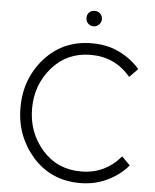

<svg xmlns="http://www.w3.org/2000/svg" viewBox="-59 -930 801 991"><g transform="rotate(5 341.5 -434.0)"><path d="M432 -840Q432 -857 420 -869Q409 -880 392 -880Q374 -880 363 -869Q352 -858 352 -840Q352 -823 363 -812Q375 -800 392 -800Q408 -800 420 -812Q432 -824 432 -840ZM392 -712Q244 -712 149 -607Q102 -555 77.5 -491Q53 -427 53 -350Q53 -274 77.5 -210Q102 -146 149 -93Q244 12 392 12Q468 12 531 -18Q563 -33 590.5 -53.5Q618 -74 641 -101L598 -144Q517 -48 392 -48Q270 -48 192 -136Q113 -226 113 -350Q113 -474 192 -564Q270 -652 392 -652Q517 -652 598 -556L641 -600Q618 -627 590.5 -647.5Q563 -668 531 -683Q500 -698 465 -705Q430 -712 392 -712Z"/></g></svg>

Font: Unageo Variable
Style: Regular
Weight: 300
Designer: Richard Sepsi
Foundry: Richard Sepsi
Version: Version 2.200